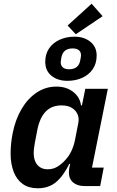

<svg xmlns="http://www.w3.org/2000/svg" viewBox="-20 -999 629 1031"><path d="M518 0H432Q396 0 373 -19Q350 -38 350 -73Q350 -80 351 -88.5Q352 -97 353 -102L357 -119H352Q321 -55 281.5 -21.5Q242 12 182 12Q134 12 101.5 -11.5Q69 -35 53 -77.5Q37 -120 37 -174Q37 -204 40 -231Q43 -258 48 -284Q63 -358 96 -414Q129 -470 177 -502Q225 -534 283 -534Q336 -534 372.5 -506Q409 -478 415 -433H420L438 -522H559L474 -99H537ZM236 -90Q266 -90 289 -104.5Q312 -119 330 -139Q350 -160 363.5 -188.5Q377 -217 383 -249L400 -336Q406 -363 396.5 -385Q387 -407 365.5 -420Q344 -433 310 -433Q258 -433 226 -400.5Q194 -368 181 -304L167 -232Q165 -221 163 -205Q161 -189 161 -177Q161 -151 169.5 -131.5Q178 -112 195 -101Q212 -90 236 -90ZM531 -912 387 -815 343 -862 472 -979ZM342 -565Q290 -565 256.5 -592Q223 -619 223 -667Q223 -709 243.5 -739Q264 -769 300 -785.5Q336 -802 380 -802Q432 -802 465.5 -774.5Q499 -747 499 -701Q499 -658 478 -627.5Q457 -597 421.5 -581Q386 -565 342 -565ZM351 -627Q376 -627 391.5 -639Q407 -651 411 -676Q413 -685 414 -691.5Q415 -698 415 -702Q415 -720 403.5 -729.5Q392 -739 370 -739Q345 -739 330 -727.5Q315 -716 310 -692Q309 -683 307.5 -676.5Q306 -670 306 -665Q306 -647 317.5 -637Q329 -627 351 -627Z"/></svg>

Font: IBM Plex Sans SemiBold
Style: Italic
Weight: 600
Italic angle: -11.31°
Designer: Mike Abbink, Paul van der Laan, Pieter van Rosmalen
Foundry: Bold Monday
Version: Version 3.201